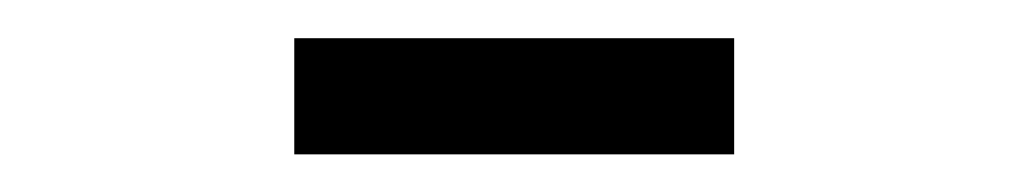

<svg xmlns="http://www.w3.org/2000/svg" viewBox="-20 -672 541 101"><path d="M134.8 -651.9H366.2V-590.8H134.8Z"/></svg>

Font: D-DIN Condensed
Style: Regular
Weight: 400
Width: 3
Designer: Charles Nix
Foundry: Datto Inc.
Version: Version 1.00